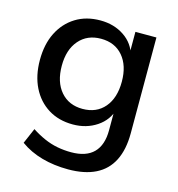

<svg xmlns="http://www.w3.org/2000/svg" viewBox="-103 -587 800 865"><g transform="rotate(15 297.0 -154.0)"><path d="M292 189Q226 189 169 173Q112 157 68 125L99 53Q128 72 158.5 85.5Q189 99 220.5 105Q252 111 285 111Q355 111 390 75.5Q425 40 425 -29V-131H434Q419 -76 371 -44Q323 -12 260 -12Q194 -12 145 -42.5Q96 -73 69 -127.5Q42 -182 42 -255Q42 -328 69 -382Q96 -436 145 -466.5Q194 -497 260 -497Q324 -497 371.5 -465Q419 -433 433 -378H425V-488H523V-41Q523 35 497 86.5Q471 138 419.5 163.5Q368 189 292 189ZM284 -91Q349 -91 386.5 -135Q424 -179 424 -255Q424 -330 386.5 -374Q349 -418 284 -418Q220 -418 182 -374Q144 -330 144 -255Q144 -179 182 -135Q220 -91 284 -91Z"/></g></svg>

Font: Nunito Sans 12pt ExtraLight 12pt SemiBold
Style: Regular
Weight: 600
Version: Version 3.101;gftools[0.9.27]